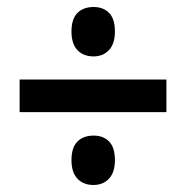

<svg xmlns="http://www.w3.org/2000/svg" viewBox="-20 -626 533 548"><path d="M247 -465Q218 -465 201 -483Q184 -501 184 -536Q184 -572 201 -589Q218 -606 247 -606Q275 -606 291.5 -589Q308 -572 308 -536Q308 -501 291 -483Q274 -465 247 -465ZM36 -306V-399H455V-306ZM247 -98Q218 -98 201 -116Q184 -134 184 -169Q184 -205 201 -222Q218 -239 247 -239Q275 -239 291.5 -222Q308 -205 308 -169Q308 -134 291 -116Q274 -98 247 -98Z"/></svg>

Font: Noto Sans Khmer UI Condensed SemiBold
Style: Regular
Weight: 600
Width: 3
Designer: Danh Hong and the Monotype Design Team
Foundry: Monotype Imaging Inc.
Version: Version 2.002; ttfautohint (v1.8.4.7-5d5b)